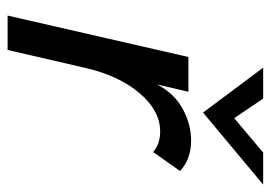

<svg xmlns="http://www.w3.org/2000/svg" viewBox="-126 -604 729 518"><g transform="rotate(90 239.0 -344.5)"><path d="M283.2 -527.3 162.1 -689.5H245.6L298.3 -611.3L391.1 -689.5H477.5ZM21.5 0 133.3 -487.8H227.1L207.5 -403.8Q231.9 -450.2 273.7 -472.7Q315.4 -495.1 358.4 -495.1Q408.7 -495.1 440.9 -465.3L389.6 -392.6Q368.2 -411.6 334 -411.6Q278.3 -411.6 231.2 -356.4Q184.1 -301.3 163.1 -211.4L114.3 0Z"/></g></svg>

Font: HK Grotesk Medium Italic
Style: Regular
Weight: 500
Italic angle: -13°
Designer: Alfredo Marco Pradil and Stefan Peev
Foundry: Hanken Design Co.
Version: Version 1.000;PS 001.000;hotconv 1.0.88;makeotf.lib2.5.64775